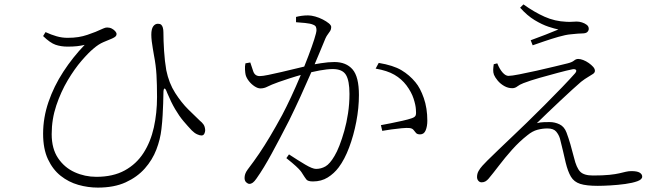

<svg xmlns="http://www.w3.org/2000/svg" viewBox="-20 -821 3040 873"><path d="M176 -657 187 -675Q213 -663 237.5 -656Q262 -649 287 -649Q315 -649 336.5 -652.5Q358 -656 377 -662.5Q396 -669 414 -676Q440 -687 449.5 -691.5Q459 -696 467 -696Q479 -696 488.5 -691Q498 -686 504 -679Q510 -672 510 -666Q510 -660 505.5 -655.5Q501 -651 490 -646Q473 -639 450.5 -629.5Q428 -620 405 -600Q383 -582 351 -545Q319 -508 288 -456Q257 -404 236 -341.5Q215 -279 215 -211Q215 -145 244 -102Q273 -59 319.5 -38Q366 -17 418 -17Q494 -17 547 -46Q600 -75 632.5 -125.5Q665 -176 679.5 -241.5Q694 -307 694 -380Q694 -437 691.5 -480.5Q689 -524 680 -570Q678 -583 675 -599.5Q672 -616 670 -633Q668 -650 668 -663Q668 -689 676.5 -701Q685 -713 698 -713Q708 -713 713 -708.5Q718 -704 720.5 -695Q723 -686 723 -674Q723 -637 726 -590Q729 -543 736 -502Q748 -443 776.5 -398.5Q805 -354 836.5 -323Q868 -292 889 -272Q898 -265 905 -255.5Q912 -246 913 -229Q913 -221 909 -213Q905 -205 896 -205Q888 -205 876 -210.5Q864 -216 852 -228Q834 -247 814.5 -270Q795 -293 776.5 -324.5Q758 -356 740 -399Q733 -419 728 -418.5Q723 -418 723 -396Q723 -377 722 -352Q721 -327 719.5 -297.5Q718 -268 714 -234Q709 -188 691 -141Q673 -94 638.5 -55Q604 -16 551.5 8Q499 32 425 32Q380 32 336 19.5Q292 7 256 -21.5Q220 -50 198 -97Q176 -144 176 -213Q176 -286 200.5 -357.5Q225 -429 268 -495Q311 -561 365 -617Q348 -613 330 -611Q312 -609 288 -609Q257 -609 232.5 -617.5Q208 -626 176 -657Z M1294 -119Q1335 -92 1368 -72.5Q1401 -53 1417 -53Q1440 -53 1460 -64.5Q1480 -76 1501 -112Q1512 -130 1523.5 -159.5Q1535 -189 1545.5 -226Q1556 -263 1562.5 -306Q1569 -349 1569 -394Q1569 -454 1553 -480.5Q1537 -507 1493 -507Q1468 -507 1433 -500.5Q1398 -494 1361.5 -484Q1325 -474 1294.5 -464Q1264 -454 1247 -448Q1211 -435 1196 -427Q1181 -419 1164 -419Q1152 -419 1137.5 -428.5Q1123 -438 1112 -452Q1101 -466 1097 -480Q1095 -488 1094 -504Q1093 -520 1096 -533L1118 -537Q1124 -518 1131.5 -496.5Q1139 -475 1161 -475Q1174 -475 1200.5 -480.5Q1227 -486 1259.5 -493.5Q1292 -501 1324.5 -509Q1357 -517 1383 -523Q1403 -528 1438.5 -533.5Q1474 -539 1500 -539Q1554 -539 1583 -505.5Q1612 -472 1612 -389Q1612 -330 1600 -267.5Q1588 -205 1567.5 -150.5Q1547 -96 1520 -60Q1499 -32 1470 -14Q1441 4 1403 4Q1380 4 1373 -5Q1366 -14 1356 -30Q1352 -37 1346 -44.5Q1340 -52 1325.5 -65.5Q1311 -79 1282 -102ZM1326 -720V-744Q1337 -747 1351 -749Q1365 -751 1381 -751Q1395 -751 1413 -746Q1431 -741 1447.5 -732.5Q1464 -724 1475 -715Q1486 -706 1486 -698Q1486 -688 1481.5 -680.5Q1477 -673 1471 -665.5Q1465 -658 1460 -647Q1449 -621 1432 -579.5Q1415 -538 1393 -487Q1371 -436 1346 -381.5Q1321 -327 1295 -274Q1273 -231 1253 -193Q1233 -155 1215 -122Q1197 -89 1180 -61Q1163 -33 1146 -9Q1137 4 1129.5 9.5Q1122 15 1114 15Q1107 15 1099.5 8Q1092 1 1092 -12Q1092 -21 1095 -30Q1098 -39 1106 -50Q1135 -88 1159 -123.5Q1183 -159 1208 -201Q1233 -243 1263 -298Q1282 -334 1303.5 -380Q1325 -426 1345.5 -475Q1366 -524 1382.5 -567.5Q1399 -611 1409 -642.5Q1419 -674 1419 -684Q1419 -692 1416.5 -698.5Q1414 -705 1403 -709Q1392 -714 1367.5 -716.5Q1343 -719 1326 -720ZM1688 -509 1702 -535Q1768 -524 1805 -502Q1842 -480 1869 -447Q1891 -421 1907 -375Q1923 -329 1923 -272Q1923 -247 1915.5 -228.5Q1908 -210 1890 -210Q1877 -210 1871.5 -216.5Q1866 -223 1860 -230.5Q1854 -238 1840 -239Q1830 -240 1807 -238Q1784 -236 1759.5 -232.5Q1735 -229 1718 -226L1712 -252Q1729 -255 1756.5 -260.5Q1784 -266 1810.5 -272Q1837 -278 1851 -283Q1867 -288 1870 -296.5Q1873 -305 1871 -324Q1870 -343 1860.5 -372.5Q1851 -402 1828 -433Q1806 -462 1773.5 -481Q1741 -500 1688 -509Z M2241 -533Q2252 -506 2265.5 -491Q2279 -476 2292 -476Q2306 -476 2341.5 -483Q2377 -490 2420 -499.5Q2463 -509 2501.5 -518.5Q2540 -528 2561 -533Q2581 -538 2590 -545.5Q2599 -553 2609 -553Q2619 -553 2632 -548Q2645 -543 2657 -534.5Q2669 -526 2677 -517Q2685 -508 2685 -499Q2685 -491 2676.5 -485Q2668 -479 2654 -471Q2640 -463 2622 -449Q2607 -436 2581.5 -413Q2556 -390 2526.5 -362Q2497 -334 2469 -307.5Q2441 -281 2421 -261Q2436 -265 2452 -265.5Q2468 -266 2479 -266Q2503 -266 2524.5 -255.5Q2546 -245 2556 -218Q2565 -194 2573.5 -165Q2582 -136 2590 -104Q2601 -58 2618 -40.5Q2635 -23 2676 -23Q2722 -23 2750.5 -26Q2779 -29 2796 -33Q2813 -37 2825.5 -40Q2838 -43 2851 -43Q2877 -43 2888.5 -36Q2900 -29 2900 -18Q2900 -5 2878 3Q2856 11 2823 15.5Q2790 20 2756 22Q2722 24 2698 24Q2646 24 2618 15Q2590 6 2576 -17.5Q2562 -41 2552 -82Q2547 -104 2540 -134Q2533 -164 2526 -191Q2521 -208 2509 -222.5Q2497 -237 2469 -237Q2447 -237 2424 -231Q2401 -225 2378 -206Q2341 -177 2308.5 -140.5Q2276 -104 2249 -68.5Q2222 -33 2201 -8Q2195 -1 2187.5 3.5Q2180 8 2170 8Q2161 8 2155 1Q2149 -6 2149 -16Q2149 -31 2156 -43.5Q2163 -56 2173.5 -67.5Q2184 -79 2196 -91Q2217 -112 2248.5 -142Q2280 -172 2313.5 -204Q2347 -236 2374 -262Q2413 -300 2455.5 -342.5Q2498 -385 2535.5 -424Q2573 -463 2595 -488Q2603 -498 2599 -503Q2595 -508 2583 -506Q2558 -501 2517 -490Q2476 -479 2433.5 -467Q2391 -455 2360 -443Q2342 -436 2332 -428Q2322 -420 2309 -420Q2290 -420 2272.5 -430Q2255 -440 2243 -454.5Q2231 -469 2226 -481Q2222 -492 2222.5 -504Q2223 -516 2225 -529ZM2345 -786 2360 -801Q2409 -766 2456 -745Q2503 -724 2555 -722Q2572 -721 2581 -722Q2590 -723 2602 -723Q2614 -723 2626.5 -719Q2639 -715 2648 -708Q2657 -701 2657 -690Q2657 -682 2650.5 -675.5Q2644 -669 2627 -669Q2617 -669 2606.5 -668Q2596 -667 2575 -665Q2552 -663 2519 -653.5Q2486 -644 2454 -633Q2422 -622 2402 -615L2393 -638Q2423 -649 2459.5 -663Q2496 -677 2519 -687Q2503 -690 2474 -699.5Q2445 -709 2411 -729.5Q2377 -750 2345 -786Z"/></svg>

Font: Early Summer Mincho VF
Style: Regular
Weight: 250
Designer: GuiWonder
Version: Version 1.002